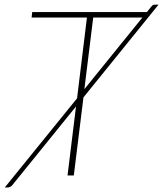

<svg xmlns="http://www.w3.org/2000/svg" viewBox="-68 -755 702 826"><path d="M295 -371.5 544.5 -679.5H333ZM291 -336 249.5 0H222.5L259 -297L-15.5 42Q-19.5 47 -24.8 49.2Q-30 51.5 -35 51.5H-47.5L263.5 -332L306 -679.5H68L70.5 -703H564L582 -725.5Q586 -730.5 589.2 -732.8Q592.5 -735 598.5 -735H614Z"/></svg>

Font: Lato ExtraLight
Style: Italic
Weight: 275
Italic angle: -7°
Designer: Lukasz Dziedzic with Adam Twardoch and Botio Nikoltchev
Foundry: tyPoland Lukasz Dziedzic
Version: Version 2.015; 2015-08-06; http://www.latofonts.com/